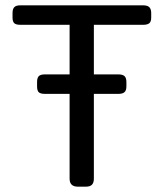

<svg xmlns="http://www.w3.org/2000/svg" viewBox="-20 -700 614 720"><path d="M547 -651V-634Q547 -619 540 -613Q533 -607 517 -607H332V-421H424Q440 -421 447 -414.5Q454 -408 454 -392V-376Q454 -361 447 -354.5Q440 -348 424 -348H332V-30Q332 -15 325 -7.5Q318 0 302 0H272Q241 0 241 -30V-348H148Q132 -348 125.5 -354Q119 -360 119 -376V-392Q119 -408 125.5 -414.5Q132 -421 148 -421H241V-607H56Q40 -607 33.5 -613Q27 -619 27 -634V-651Q27 -666 33.5 -673Q40 -680 56 -680H517Q533 -680 540 -673Q547 -666 547 -651Z"/></svg>

Font: Mitr Light
Style: Regular
Weight: 300
Designer: Thanarat Vachiruckul
Foundry: Cadson Demak
Version: Version 1.003